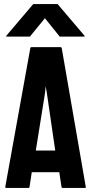

<svg xmlns="http://www.w3.org/2000/svg" viewBox="-20 -929 467 949"><path d="M6 -5 130 -692Q131 -696 135 -696H280Q284 -696 285 -692L404 -5Q405 0 400 0H289Q285 0 284 -5L273 -78H137L126 -5Q125 0 121 0H10Q6 0 6 -5ZM157 -185H253L212 -466L206 -503L202 -466ZM15 -748Q9 -748 11 -752L141 -905Q143 -909 147 -909H262Q266 -909 268 -905L398 -752Q400 -748 394 -748H277Q273 -748 272 -752L202 -839L131 -752Q130 -748 126 -748Z"/></svg>

Font: Staatliches
Style: Regular
Weight: 400
Designer: Brian LaRossa & Erica Carras
Foundry: Type Brut Foundry
Version: Version 1.000; ttfautohint (v1.8.2) -l 8 -r 50 -G 200 -x 14 